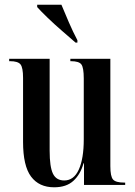

<svg xmlns="http://www.w3.org/2000/svg" viewBox="-20 -786 574 816"><path d="M210 10Q146 10 112 -35.5Q78 -81 78 -183V-455Q78 -499 67 -512.5Q56 -526 22 -526H19V-536H191V-145Q191 -77 205 -48Q219 -19 253 -19Q294 -19 315 -65.5Q336 -112 336 -194V-452Q336 -498 326 -512Q316 -526 281 -526H279V-536H449V-80Q449 -36 460.5 -23Q472 -10 508 -10H512V0H337V-92H335Q322 -45 292 -17.5Q262 10 210 10ZM301 -605Q277 -626 244 -654.5Q211 -683 182 -711Q153 -739 138 -756V-766H241Q255 -732 272.5 -691.5Q290 -651 309 -615V-605Z"/></svg>

Font: Noto Serif Display ExtraCondensed SemiBold
Style: Regular
Weight: 600
Width: 2
Designer: Monotype Design Team
Foundry: Monotype Imaging Inc.
Version: Version 2.009